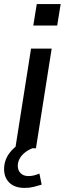

<svg xmlns="http://www.w3.org/2000/svg" viewBox="-43 -726 317 940"><path d="M32 0 109 -488H210L133 0ZM120 -601 137 -706H254L237 -601ZM78 194Q29 194 3 168.5Q-23 143 -23 102Q-23 55 8 17.5Q39 -20 86 -39L115 0Q91 10 75 24Q59 38 51.5 54Q44 70 44 86Q44 108 58 122Q72 136 96 136Q110 136 122.5 133Q135 130 150 124L161 178Q142 184 121.5 189Q101 194 78 194Z"/></svg>

Font: Nunito Sans 12pt SemiBold
Style: Italic
Weight: 600
Italic angle: -9°
Designer: Vernon Adams
Foundry: Vernon Adams
Version: Version 3.101;gftools[0.9.27]